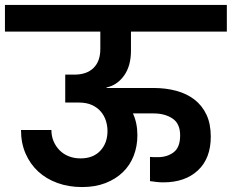

<svg xmlns="http://www.w3.org/2000/svg" viewBox="-41 -760 938 777"><path d="M-21 -740H877V-632H489V-555Q489 -493 461 -454Q433 -415 390 -406V-404H579Q630 -404 672.5 -392.5Q715 -381 746 -357Q777 -333 794.5 -296Q812 -259 812 -207Q812 -119 760 -70.5Q708 -22 620 -22Q607 -22 593.5 -23.5Q580 -25 566 -27V-125Q574 -124 582 -124Q590 -124 598 -124Q636 -124 662 -144Q688 -164 688 -212Q688 -260 657 -280.5Q626 -301 581 -301H497Q515 -262 515 -213Q515 -168 500 -129.5Q485 -91 456 -63Q427 -35 385.5 -19Q344 -3 291 -3Q237 -3 191.5 -19.5Q146 -36 113.5 -66Q81 -96 62.5 -138.5Q44 -181 44 -234H167Q167 -209 176 -188Q185 -167 200.5 -151.5Q216 -136 237.5 -127.5Q259 -119 285 -119Q336 -119 365 -150Q394 -181 394 -230Q394 -251 387.5 -271.5Q381 -292 367 -308.5Q353 -325 331 -335Q309 -345 278 -345H223V-458H260Q310 -458 337.5 -485Q365 -512 365 -562V-632H-21Z"/></svg>

Font: SVN-Poppins SemiBold
Style: Regular
Weight: 600
Designer: Ninad Kale (Devanagari), Jonny Pinhorn (Latin)
Foundry: Indian Type Foundry
Version: Version 3.002 2017